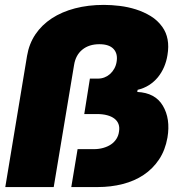

<svg xmlns="http://www.w3.org/2000/svg" viewBox="-20 -757 740 777"><path d="M89.5 -531.2Q97.7 -579.9 123.4 -618.1Q149.1 -656.2 189.6 -682.7Q230.1 -709.2 283.6 -723.2Q337 -737.2 400.6 -737.2Q430.8 -737.2 464.5 -733.1Q498.2 -729 530.2 -718.9Q562.1 -708.8 590 -691.8Q617.9 -674.7 636.7 -648.4Q669.4 -603 657.7 -534.1Q653.8 -508.9 644 -486Q634.2 -463.1 619 -444.4Q603.7 -425.8 583.1 -412.6Q562.5 -399.5 536.9 -393.5L535.5 -384.9Q608 -381.4 638.8 -329.5Q670.5 -276.6 657.7 -200.3Q648.8 -149.5 623.8 -111.9Q598.7 -74.2 561.6 -49.4Q524.5 -24.5 476.9 -12.3Q429.3 0 375 0H268.5L294 -153.4H359.4Q380 -153.4 397.7 -158.4Q415.5 -163.4 429 -172.4Q442.5 -181.5 451 -194.8Q459.5 -208.1 461.6 -224.4Q464.5 -241.5 459.7 -254.6Q454.9 -267.8 443.2 -276.8Q431.5 -285.9 413.5 -290.7Q395.6 -295.5 372.2 -295.5H321L343.8 -438.9H376.4Q390.6 -438.9 403.2 -443.9Q415.8 -448.9 425.6 -457.7Q435.4 -466.6 442.3 -478.9Q449.2 -491.1 451.7 -505.7Q457.7 -539.1 439.8 -558.6Q421.9 -578.1 382.1 -578.1Q340.2 -578.1 313.2 -556.1Q286.2 -534.1 279.8 -494.3L197.4 0H1.4Z"/></svg>

Font: Inter P Black
Style: Italic
Weight: 900
Italic angle: -9.40001°
Designer: Rasmus Andersson
Foundry: rsms
Version: Version 3.018;git-588b23468